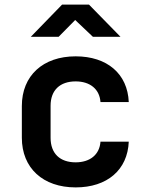

<svg xmlns="http://www.w3.org/2000/svg" viewBox="-20 -805 640 835"><path d="M114 -645H235L307 -718L384 -645H504L367 -785H250ZM309 10C446 10 535 -66 540 -189H417C413 -132 371 -99 309 -99C241 -99 200 -137 200 -206V-345C200 -413 241 -451 309 -451C371 -451 413 -418 417 -361H540C535 -484 446 -560 309 -560C167 -560 75 -476 75 -344V-206C75 -74 167 10 309 10Z"/></svg>

Font: JetBrains Mono
Style: Bold
Weight: 558
Monospace: yes
Designer: Philipp Nurullin, Konstantin Bulenkov
Foundry: JetBrains
Version: Version 2.305